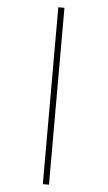

<svg xmlns="http://www.w3.org/2000/svg" viewBox="-65 -803 611 1090"><g transform="rotate(5 241.0 -258.0)"><path d="M222 -762V246H257V-762Z"/></g></svg>

Font: Noto Sans Lao SemiCondensed ExtraLight
Style: Regular
Weight: 200
Width: 4
Designer: Monotype Design Team
Foundry: Monotype Imaging Inc.
Version: Version 2.003